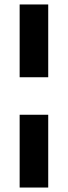

<svg xmlns="http://www.w3.org/2000/svg" viewBox="-20 -740 304 860"><path d="M68 -394V-720H196V-394ZM68 100V-226H196V100Z"/></svg>

Font: Firefly Display
Style: Bold
Weight: 700
Designer: Colophon Foundry, Jonny Pinhorn
Foundry: Colophon Foundry
Version: Version 1.200; ttfautohint (v1.8.3)